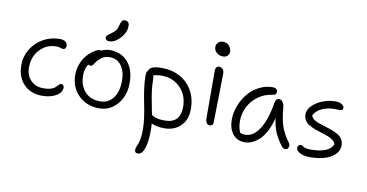

<svg xmlns="http://www.w3.org/2000/svg" viewBox="-96 -1061 3129 1639"><g transform="rotate(10 1468.0 -241.0)"><path d="M280.8 -34.2Q180.7 -34.2 120.8 -96.4Q61 -158.7 61 -263.2Q61 -338.4 100.1 -401.9Q139.2 -465.3 204.6 -501.7Q270 -538.1 346.2 -538.1Q413.1 -538.1 413.1 -486.8Q413.1 -474.1 406.2 -466.6Q399.4 -459 387.2 -459Q378.4 -459 364 -464.6Q349.6 -470.2 331.1 -470.2Q244.6 -470.2 186.8 -409.2Q128.9 -348.1 128.9 -253.9Q128.9 -183.1 171.4 -141.1Q213.9 -99.1 280.8 -99.1Q314.5 -99.1 338.4 -105.5Q362.3 -111.8 374 -120.8Q385.7 -129.9 393.6 -139.2Q401.4 -148.4 408.9 -154.8Q416.5 -161.1 425.8 -161.1Q437 -161.1 443.6 -154.1Q450.2 -147 450.2 -136.2Q450.2 -91.8 401.4 -63Q352.5 -34.2 280.8 -34.2Z M763.7 -591.8Q747.6 -591.8 738.8 -598.6Q730 -605.5 730 -617.2Q730 -620.6 731 -624Q731.9 -627.4 732.9 -629.9Q733.9 -632.3 736.8 -635.5Q739.7 -638.7 741.5 -640.6Q743.2 -642.6 747.8 -646.2Q752.4 -649.9 755.1 -651.9Q757.8 -653.8 764.2 -658.2Q770.5 -662.6 773.9 -665Q799.8 -683.6 809.8 -699.5Q819.8 -715.3 827.6 -746.1Q834 -772 842.3 -781.5Q850.6 -791 863.8 -791Q904.8 -791 904.8 -750Q904.8 -691.9 858.4 -641.8Q812 -591.8 763.7 -591.8ZM778.8 -13.2Q669.4 -13.2 599.1 -83Q528.8 -152.8 528.8 -261.2Q528.8 -314.9 549.3 -363.3Q569.8 -411.6 598.4 -440.9Q627 -470.2 654.3 -487.1Q681.6 -503.9 698.7 -503.9Q706.1 -503.9 711.9 -502Q752 -519 784.7 -519Q883.3 -519 940.9 -452.1Q998.5 -385.3 998.5 -271Q998.5 -160.6 935.5 -86.9Q872.6 -13.2 778.8 -13.2ZM595.7 -268.1Q595.7 -178.7 644.5 -126Q693.4 -73.2 775.9 -73.2Q847.2 -73.2 888.9 -128.4Q930.7 -183.6 930.7 -276.9Q930.7 -361.8 894 -410.4Q857.4 -459 793 -459Q761.7 -459 741.2 -448.5Q720.7 -438 697.8 -415Q685.5 -402.8 675.8 -387.2Q666 -371.6 659.7 -365.2Q653.3 -358.9 641.6 -358.9Q628.9 -358.9 622.6 -365.2Q595.7 -326.2 595.7 -268.1Z M1353.5 58.1Q1290 58.1 1243.7 36.1Q1246.6 64.9 1246.6 94.2Q1246.6 197.3 1226.3 253.2Q1206.1 309.1 1172.4 309.1Q1157.2 309.1 1150.4 302.7Q1143.6 296.4 1143.6 280.8Q1143.6 270.5 1148.9 256.1Q1154.3 241.7 1161.1 226.3Q1168 210.9 1173.3 176.8Q1178.7 142.6 1178.7 98.1Q1178.7 50.8 1169.7 -11.2Q1160.6 -73.2 1149.7 -124.5Q1138.7 -175.8 1129.6 -240.5Q1120.6 -305.2 1120.6 -357.9Q1120.6 -392.1 1135.7 -402.8Q1138.7 -422.4 1166.3 -434.1Q1193.8 -445.8 1248.5 -445.8Q1335 -445.8 1403.6 -409.2Q1472.2 -372.6 1512 -303.2Q1551.8 -233.9 1551.8 -143.1Q1551.8 -48.8 1496.6 4.6Q1441.4 58.1 1353.5 58.1ZM1190.4 -335.9Q1190.4 -285.6 1196.8 -237.5Q1203.1 -189.5 1216.3 -124.3Q1229.5 -59.1 1233.4 -36.1Q1233.9 -35.6 1238.8 -32.7Q1243.7 -29.8 1245.6 -28.6Q1247.6 -27.3 1253.2 -24.4Q1258.8 -21.5 1263.2 -20.3Q1267.6 -19 1274.4 -16.6Q1281.2 -14.2 1288.6 -12.9Q1295.9 -11.7 1305.2 -10.3Q1314.5 -8.8 1325.4 -8.3Q1336.4 -7.8 1348.6 -7.8Q1483.4 -7.8 1483.4 -148.9Q1483.4 -251.5 1418.9 -316.2Q1354.5 -380.9 1255.4 -380.9Q1244.6 -380.9 1233.2 -379.6Q1221.7 -378.4 1205.3 -375.5Q1189 -372.6 1186.5 -372.1Q1190.4 -349.6 1190.4 -335.9Z M1742.2 -632.8Q1710 -632.8 1687.5 -652.8Q1665 -672.9 1665 -702.1Q1665 -725.1 1681.6 -741Q1698.2 -756.8 1723.1 -756.8Q1755.9 -756.8 1776.1 -734.1Q1796.4 -711.4 1796.4 -681.2Q1796.4 -662.6 1782.7 -647.7Q1769 -632.8 1742.2 -632.8ZM1734.4 -34.2Q1714.4 -34.2 1705.3 -49.3Q1696.3 -64.5 1696.3 -98.1Q1696.3 -223.1 1695.8 -340.1Q1695.3 -457 1695.3 -499Q1695.3 -518.6 1703.6 -529.8Q1711.9 -541 1728 -541Q1746.1 -541 1758.3 -527.6Q1770.5 -514.2 1771 -490.2Q1771.5 -448.7 1767.3 -275.9Q1763.2 -103 1763.2 -65.9Q1763.2 -34.2 1734.4 -34.2Z M2051.3 56.2Q1986.3 56.2 1948.7 9Q1911.1 -38.1 1911.1 -117.2Q1911.1 -175.8 1933.8 -235.1Q1956.5 -294.4 1994.9 -341.8Q2033.2 -389.2 2089.6 -418.7Q2146 -448.2 2208 -448.2Q2226.6 -448.2 2238.3 -439.2Q2250 -430.2 2250 -414.1Q2250 -387.7 2220.2 -384.8Q2149.9 -376.5 2094.7 -336.2Q2039.6 -295.9 2010.7 -238.3Q1981.9 -180.7 1981.9 -117.2Q1981.9 -87.9 1985.8 -66.4Q1989.7 -44.9 2001 -17.1Q2017.6 -7.8 2046.9 -7.8Q2115.7 -7.8 2168.2 -88.9Q2220.7 -169.9 2245.1 -320.8Q2251.5 -357.9 2278.3 -357.9Q2297.9 -357.9 2311 -339.8Q2324.2 -321.8 2326.2 -292Q2335 -194.3 2355.5 -132.3Q2376 -70.3 2425.3 -4.9Q2438.5 12.2 2431.4 32.7Q2424.3 53.2 2406.2 53.2Q2393.1 53.2 2385 48.3Q2377 43.5 2369.1 32.2Q2332 -18.1 2309.8 -66.2Q2287.6 -114.3 2276.9 -192.9Q2260.7 -127.9 2235.1 -78.4Q2209.5 -28.8 2179 -0.2Q2148.4 28.3 2116.5 42.2Q2084.5 56.2 2051.3 56.2Z M2621.6 85Q2567.4 85 2534.9 66.4Q2502.4 47.9 2502.4 24.9Q2502.4 12.2 2510.3 4.2Q2518.1 -3.9 2531.7 -3.9Q2538.1 -3.9 2544.2 -0.2Q2550.3 3.4 2555.9 8.1Q2561.5 12.7 2577.6 16.4Q2593.8 20 2617.7 20Q2775.4 20 2810.5 -58.1Q2806.2 -77.6 2787.6 -92.8Q2769 -107.9 2743.4 -117.7Q2717.8 -127.4 2687.7 -136.5Q2657.7 -145.5 2628.7 -156.2Q2599.6 -167 2575.7 -180.7Q2551.8 -194.3 2537.1 -217Q2522.5 -239.7 2522.5 -269Q2522.5 -309.1 2558.1 -345.2Q2593.8 -381.3 2649.9 -402.3Q2706.1 -423.3 2763.7 -421.9Q2793.5 -421.4 2813 -407.7Q2832.5 -394 2832.5 -379.9Q2832.5 -355 2802.7 -355Q2801.3 -355 2789.1 -356Q2776.9 -356.9 2765.6 -356.9Q2700.7 -356.9 2652.3 -335Q2604 -313 2581.5 -271Q2585 -252.4 2603 -238.3Q2621.1 -224.1 2647 -214.6Q2672.9 -205.1 2703.4 -196.3Q2733.9 -187.5 2763.7 -176.8Q2793.5 -166 2817.9 -151.9Q2842.3 -137.7 2857.4 -114.5Q2872.6 -91.3 2872.6 -61Q2872.6 -12.7 2835.9 21.2Q2799.3 55.2 2744.1 70.1Q2689 85 2621.6 85Z"/></g></svg>

Font: Shantell Sans Bouncy
Style: Regular
Weight: 300
Designer: Stephen Nixon, Anya Danilova, Shantell Martin
Foundry: Arrow Type
Version: Version 1.006;[9816181b4]